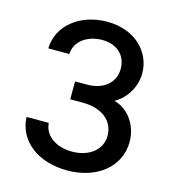

<svg xmlns="http://www.w3.org/2000/svg" viewBox="-111 -829 840 931"><g transform="rotate(15 309.5 -363.5)"><path d="M311.1 9.9C460.6 9.9 567.1 -77.8 568.2 -200.3C568.5 -288.7 514.9 -356.9 446.7 -375.4V-376.4C490.8 -399.9 541.2 -459.5 541.2 -539.4C541.2 -646 453.5 -737.2 313.6 -737.2C180 -737.2 72.8 -656.6 69.6 -538.4H175.4C177.9 -605.1 240.8 -645.6 312.5 -645.6C386.4 -645.6 435 -600.5 434.7 -533.4C435 -463.1 378.6 -417.3 297.9 -417.3H236.5V-327.4H297.9C398.8 -327.4 457 -276.3 457 -203.1C457 -132.5 395.6 -84.5 310 -84.5C231.2 -84.5 169.7 -125 165.5 -190H54C58.6 -71 163.7 9.9 311.1 9.9Z"/></g></svg>

Font: RED Number Medium
Style: Regular
Weight: 500
Designer: RED UED
Foundry: rsms
Version: Version 1.003;FEAKit 1.0